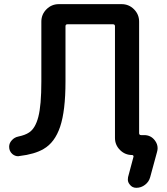

<svg xmlns="http://www.w3.org/2000/svg" viewBox="-20 -774 813 932"><path d="M655.3 -127.9Q655.3 -118.2 665 -118.2H679.7Q711.9 -118.2 731.4 -92.8Q745.1 -75.2 745.1 -54.7Q745.1 -45.9 742.2 -36.1L709 85.9Q703.1 108.4 684.1 123Q665 137.7 641.6 137.7Q621.1 137.7 609.4 121.1Q600.6 110.4 600.6 97.7Q600.6 91.8 601.6 85.9L627.9 -12.7Q628.9 -15.6 627 -18.6Q625 -21.5 621.1 -21.5Q586.9 -21.5 562.5 -45.9Q538.1 -70.3 538.1 -104.5V-646.5Q538.1 -656.2 528.3 -656.2H307.6Q297.9 -656.2 297.9 -646.5V-377.9Q297.9 -236.3 272 -159.2Q246.1 -82 191.4 -50.8Q148.4 -25.4 74.2 -16.6Q71.3 -15.6 68.4 -15.6Q52.7 -15.6 40 -26.4Q24.4 -40 24.4 -61.5Q24.4 -79.1 37.1 -92.8Q49.8 -107.4 69.3 -111.3Q102.5 -118.2 121.1 -130.9Q151.4 -150.4 166 -206.5Q180.7 -262.7 180.7 -377.9V-668.9Q180.7 -704.1 205.6 -729Q230.5 -753.9 265.6 -753.9H570.3Q605.5 -753.9 630.4 -729Q655.3 -704.1 655.3 -668.9Z"/></svg>

Font: Gen Jyuu GothicX Medium
Style: Regular
Weight: 500
Designer: Ryoko NISHIZUKA (kana &amp; ideographs); Paul D. Hunt (Latin, Greek &amp; Cyrillic); Wenlong ZHANG (bopomofo); Sandoll C
Version: Version 1.058.20140828